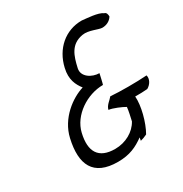

<svg xmlns="http://www.w3.org/2000/svg" viewBox="-151 -745 827 867"><g transform="rotate(-30 262.5 -311.5)"><path d="M83 -195C55 -72 89 6 218 6C280 6 318 -13 357 -41L354 -25C366 -28 377 -32 389 -38C416 -85 436 -162 432 -211C454 -211 476 -211 496 -213C516 -224 530 -247 524 -268C469 -264 384 -264 335 -268C323 -253 302 -241 297 -219C318 -217 359 -199 376 -189C374 -168 368 -144 363 -121C340 -79 291 -51 236 -51C150 -51 120 -101 141 -190C160 -271 249 -329 332 -329C334 -333 343 -374 345 -383C307 -383 262 -410 271 -451C284 -509 300 -560 365 -571C399 -577 440 -554 459 -554C480 -554 500 -563 512 -582C512 -592 510 -605 498 -607C478 -623 420 -626 394 -629C308 -629 241 -570 221 -482C208 -427 226 -392 247 -365C187 -347 104 -288 83 -195Z"/></g></svg>

Font: Comica
Style: RgIta
Weight: 400
Designer: Jasper
Foundry: KineticPlasma Fonts/Cannot Into Space Fonts
Version: Version 0.89